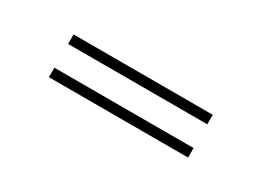

<svg xmlns="http://www.w3.org/2000/svg" viewBox="-21 -451 476 350"><g transform="rotate(30 217.5 -276.0)"><path d="M71 -231V-251H364V-231ZM71 -301V-321H364V-301Z"/></g></svg>

Font: Raleway Thin
Style: Regular
Weight: 100
Designer: Matt McInerney, Pablo Impallari, Rodrigo Fuenzalida
Foundry: Matt McInerney, Pablo Impallari, Rodrigo Fuenzalida
Version: Version 4.026